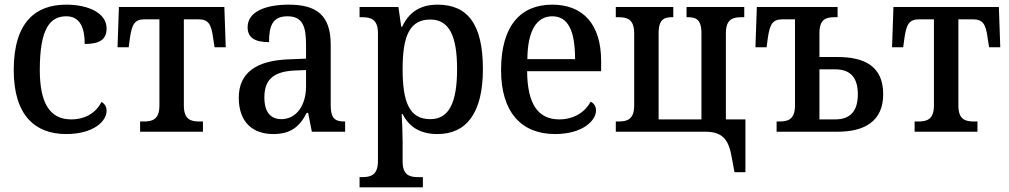

<svg xmlns="http://www.w3.org/2000/svg" viewBox="-20 -566 4336 825"><path d="M264 10C382 10 438 -45 438 -90C438 -108 430 -120 416 -128C393 -82 347 -53 286 -53C192 -53 151 -126 151 -266C151 -445 196 -496 265 -496C326 -496 344 -443 344 -377C411 -377 438 -398 438 -444C438 -509 362 -546 264 -546C137 -546 39 -475 39 -265C39 -68 133 10 264 10Z M582 0H852V-44H837C800 -44 770 -52 770 -113V-483H831C874 -483 888 -465 896 -401L902 -363H950L944 -536H491L485 -363H533L538 -401C547 -465 560 -483 603 -483H665V-113C665 -52 634 -44 598 -44H582Z M1154 10C1229 10 1267 -21 1298 -81H1304L1320 0H1463V-44H1459C1417 -44 1401 -60 1401 -115V-374C1401 -500 1341 -546 1221 -546C1121 -546 1044 -516 1044 -449C1044 -404 1075 -385 1136 -385C1136 -453 1150 -496 1215 -496C1283 -496 1295 -448 1295 -373V-314L1221 -311C1082 -306 1006 -254 1006 -146C1006 -38 1069 10 1154 10ZM1189 -54C1144 -54 1116 -83 1116 -147C1116 -219 1149 -258 1245 -263L1295 -265V-194C1295 -113 1253 -54 1189 -54Z M1525 239H1797V195H1776C1741 195 1710 187 1710 128V42C1710 8 1708 -42 1706 -76H1710C1737 -22 1784 10 1860 10C1983 10 2055 -79 2055 -269C2055 -464 1988 -546 1860 -546C1781 -546 1735 -509 1708 -451H1704L1692 -536H1525V-492H1537C1574 -492 1604 -483 1604 -423V126C1604 186 1573 195 1537 195H1525ZM1829 -54C1740 -54 1710 -125 1710 -269C1710 -413 1741 -482 1829 -482C1910 -482 1944 -412 1944 -269C1944 -126 1910 -54 1829 -54Z M2365 10C2485 10 2541 -49 2541 -91C2541 -110 2531 -123 2518 -129C2495 -86 2448 -53 2383 -53C2292 -53 2246 -119 2245 -260H2563V-304C2563 -463 2484 -546 2353 -546C2216 -546 2133 -454 2133 -265C2133 -83 2221 10 2365 10ZM2451 -312H2246C2247 -431 2284 -496 2353 -496C2423 -496 2451 -430 2451 -312Z M3136 174H3183V-53H3099V-423C3099 -484 3129 -492 3166 -492H3178V-536H2930V-492H2935C2968 -492 2994 -485 2994 -424V-53H2810V-424C2810 -485 2836 -492 2868 -492H2873V-536H2626V-492H2638C2674 -492 2705 -484 2705 -423V-113C2705 -52 2674 -44 2638 -44H2626V0H3010C3085 0 3111 34 3124 109Z M3317 0H3579C3696 0 3775 -46 3775 -161C3775 -282 3694 -321 3579 -321H3501V-424C3501 -484 3530 -492 3566 -492H3579V-536H3232L3226 -363H3274L3279 -401C3288 -465 3301 -483 3344 -483H3396V-113C3396 -52 3365 -44 3329 -44H3317ZM3501 -53V-268H3569C3631 -268 3666 -236 3666 -161C3666 -87 3632 -53 3569 -53Z M3910 0H4180V-44H4165C4128 -44 4098 -52 4098 -113V-483H4159C4202 -483 4216 -465 4224 -401L4230 -363H4278L4272 -536H3819L3813 -363H3861L3866 -401C3875 -465 3888 -483 3931 -483H3993V-113C3993 -52 3962 -44 3926 -44H3910Z"/></svg>

Font: Noto Serif SemiCondensed Medium
Style: Regular
Weight: 500
Width: 4
Designer: Monotype Design Team
Foundry: Monotype Imaging Inc.
Version: Version 2.014